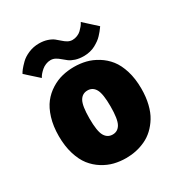

<svg xmlns="http://www.w3.org/2000/svg" viewBox="-167 -822 904 955"><g transform="rotate(-30 285.0 -344.5)"><path d="M355 -533.5Q328.5 -533.5 307.5 -540.2Q286.5 -547 273.8 -556.8Q261 -566.5 250 -576.2Q239 -586 226.5 -592.8Q214 -599.5 200 -599.5Q185.5 -599.5 171.8 -593.8Q158 -588 148.8 -580Q139.5 -572 132.2 -563.8Q125 -555.5 122 -550L118.5 -544L45.5 -609.5Q48.5 -616.5 58.2 -629Q68 -641.5 85.5 -658.8Q103 -676 131.2 -688Q159.5 -700 191 -700Q217.5 -700 238.5 -693Q259.5 -686 272.2 -676Q285 -666 296 -655.8Q307 -645.5 319.5 -638.5Q332 -631.5 346 -631.5Q360.5 -631.5 374.2 -637.2Q388 -643 396.8 -651.5Q405.5 -660 412.5 -668.5Q419.5 -677 422.5 -683L425.5 -688.5L498.5 -622Q498 -621.5 492.8 -614Q487.5 -606.5 482 -599.8Q476.5 -593 467.2 -583Q458 -573 446.8 -565Q435.5 -557 422 -549.5Q408.5 -542 391 -537.8Q373.5 -533.5 355 -533.5ZM284 11Q248.5 11 216 3Q183.5 -5 152.2 -24.5Q121 -44 98 -73.2Q75 -102.5 61 -148.2Q47 -194 47 -251Q47 -308 61 -353.5Q75 -399 97.8 -428Q120.5 -457 151.8 -476.5Q183 -496 215.8 -504Q248.5 -512 284 -512Q319 -512 351.5 -504Q384 -496 415.5 -476.5Q447 -457 470 -428Q493 -399 507 -353.5Q521 -308 521 -251Q521 -203 511.2 -163.2Q501.5 -123.5 484.2 -95.5Q467 -67.5 444.5 -46.5Q422 -25.5 395 -13Q368 -0.5 340.5 5.2Q313 11 284 11ZM284 -124Q313.5 -124 328.8 -151.2Q344 -178.5 344 -251Q344 -323 328.8 -350Q313.5 -377 284 -377Q253.5 -377 238.2 -350Q223 -323 223 -251Q223 -178 238.5 -151Q254 -124 284 -124Z"/></g></svg>

Font: League Mono Narrow ExtraBold
Style: Regular
Weight: 800
Width: 3
Designer: Tyler Finck
Foundry: The League of Moveable Type / Tyler Finck
Version: Version 2.210